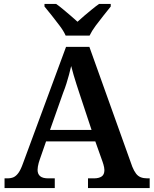

<svg xmlns="http://www.w3.org/2000/svg" viewBox="-20 -951 777 971"><path d="M3 0V-49H17Q36 -49 49 -55Q62 -61 73.5 -77Q85 -93 96 -124L314 -714H432L649 -108Q658 -86 668 -73Q678 -60 692 -54.5Q706 -49 725 -49H737V0H425V-49H455Q480 -49 494 -58.5Q508 -68 508 -91Q508 -98 506.5 -105Q505 -112 503 -119.5Q501 -127 499 -132L462 -236H213L181 -144Q178 -136 175.5 -126.5Q173 -117 171.5 -108Q170 -99 170 -92Q170 -71 183 -60Q196 -49 224 -49H257V0ZM233 -294H443L383 -475Q375 -500 367 -524Q359 -548 352.5 -571Q346 -594 340 -617Q335 -595 329 -573Q323 -551 316 -528.5Q309 -506 299 -481ZM312 -771Q302 -794 282 -820.5Q262 -847 241.5 -873Q221 -899 205 -918V-931H264Q280 -920 299 -904Q318 -888 337.5 -871.5Q357 -855 372 -841Q387 -855 406.5 -871.5Q426 -888 445.5 -904Q465 -920 481 -931H540V-918Q525 -899 504 -873Q483 -847 463.5 -820.5Q444 -794 433 -771Z"/></svg>

Font: Noto Rashi Hebrew SemiBold
Style: Regular
Weight: 600
Version: Version 1.006